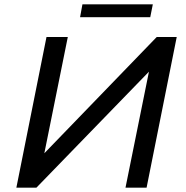

<svg xmlns="http://www.w3.org/2000/svg" viewBox="-20 -872 863 892"><path d="M352 -792H678L690 -852H363ZM56 0H149L672 -539L563 0H661L801 -700H708L186 -160L295 -700H196Z"/></svg>

Font: AWKNG-Font Medium
Style: Italic
Weight: 500
Italic angle: -11.3°
Designer: Awakening Church
Foundry: Awakening Church
Version: Version 1.700;PS 001.700;hotconv 1.0.88;makeotf.lib2.5.64775